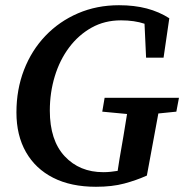

<svg xmlns="http://www.w3.org/2000/svg" viewBox="-20 -700 709 736"><path d="M43 -269Q43 -357 72 -432Q101 -507 154 -562.5Q207 -618 279 -649Q351 -680 436 -680Q495 -680 542.5 -667.5Q590 -655 629 -630L607 -479H540L534 -609Q495 -622 444 -622Q381 -622 331 -594Q281 -566 245 -518Q209 -470 190 -407.5Q171 -345 171 -276Q171 -162 228 -101Q285 -40 376 -40Q391 -40 404.5 -41.5Q418 -43 431 -45L438 -90Q446 -134 453 -177Q460 -220 467 -263L372 -272L381 -325H666L656 -272L587 -265L543 -27Q503 -9 456.5 3.5Q410 16 348 16Q252 16 184 -18.5Q116 -53 79.5 -117Q43 -181 43 -269Z"/></svg>

Font: Source Serif 4 SmText Semibold
Style: Italic
Weight: 600
Italic angle: -12°
Designer: Frank Grießhammer
Foundry: Adobe
Version: Version 4.005;hotconv 1.1.0;makeotfexe 2.6.0